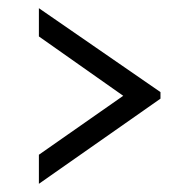

<svg xmlns="http://www.w3.org/2000/svg" viewBox="-20 -573 441 469"><path d="M75 -124V-195L281 -339L75 -484V-553L372 -348V-332Z"/></svg>

Font: Kreon Light
Style: Regular
Weight: 300
Designer: Julia Petretta
Foundry: Julia Petretta and Eli Heuer
Version: Version 2.002